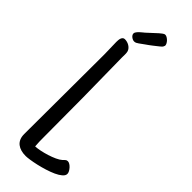

<svg xmlns="http://www.w3.org/2000/svg" viewBox="-283 -863 887 887"><g transform="rotate(45 161.0 -419.5)"><path d="M321.8 -71.3Q321.8 -60.1 309.8 -49.8Q297.9 -39.6 279.1 -31Q260.3 -22.5 237.5 -15.4Q214.8 -8.3 193.1 -3.4Q171.4 1.5 153.3 4.2Q135.3 6.8 126.5 6.8Q109.9 6.8 95.9 2.9Q82 -1 71.8 -9Q61.5 -17.1 55.9 -29.8Q50.3 -42.5 50.3 -60.5Q50.3 -190.9 51.3 -320.3Q52.2 -449.7 52.2 -581.1Q52.2 -601.6 51.3 -621.6Q50.3 -641.6 50.3 -662.1Q50.3 -667 50.8 -673.6Q51.3 -680.2 53.2 -685.8Q55.2 -691.4 59.1 -695.3Q63 -699.2 69.8 -699.2Q76.7 -699.2 84.2 -697.3Q91.8 -695.3 98.4 -691.4Q105 -687.5 110.1 -681.9Q115.2 -676.3 117.7 -668.9Q120.1 -660.2 119.9 -650.1Q119.6 -640.1 119.6 -629.9Q122.1 -500 123.3 -372.1Q124.5 -244.1 124.5 -114.3Q124.5 -99.6 124.8 -85Q125 -70.3 126.5 -55.7Q139.6 -56.2 158.7 -60.1Q177.7 -64 197 -70.1Q216.3 -76.2 233.4 -84Q250.5 -91.8 260.3 -100.6Q264.6 -105 269.5 -109.6Q274.4 -114.3 281.7 -114.3Q288.1 -114.3 295.2 -109.9Q302.2 -105.5 308.1 -98.9Q314 -92.3 317.9 -85Q321.8 -77.6 321.8 -71.3ZM78.6 -746.1Q78.6 -751 82.8 -756.8Q86.9 -762.7 92.5 -768.1Q98.1 -773.4 104 -778.1Q109.9 -782.7 113.8 -786.1L161.6 -830.1Q167.5 -834.5 174.1 -840.1Q180.7 -845.7 188 -845.7Q192.9 -845.7 199 -842Q205.1 -838.4 210.2 -833.3Q215.3 -828.1 218.8 -821.8Q222.2 -815.4 222.2 -810.5Q222.2 -809.6 222.2 -808.6Q222.2 -807.6 221.2 -806.6Q219.7 -800.8 215.3 -796.4Q210.9 -792 205.6 -788.1Q190.4 -775.9 182.4 -769.8Q174.3 -763.7 167.5 -758.5Q160.6 -753.4 152.1 -747.6Q143.6 -741.7 128.4 -730.5Q123 -726.6 117.9 -724.1Q112.8 -721.7 106.9 -721.7Q102.5 -721.7 97.7 -723.6Q92.8 -725.6 88.4 -729Q84 -732.4 81.3 -736.8Q78.6 -741.2 78.6 -746.1Z"/></g></svg>

Font: Just Another Hand
Style: Regular
Weight: 400
Designer: Astigmatic (AOETI)
Foundry: Astigmatic (AOETI)
Version: Version 1.001